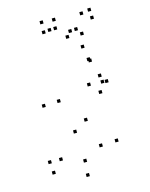

<svg xmlns="http://www.w3.org/2000/svg" viewBox="-141 -1045 902 1158"><g transform="rotate(-15 310.0 -466.0)"><path d="M494.3 -132V-152H474.3V-132ZM347.3 -300.8V-320.8H327.3V-300.8ZM218.7 -451.7V-471.7H198.7V-451.7ZM457.7 -649V-669H437.7V-649ZM464.3 -639.5V-659.5H444.3V-639.5ZM420.2 -501V-521H400.2V-501ZM475.5 -439.3V-459.3H455.5V-439.3ZM528.7 -493.2V-513.2H508.7V-493.2ZM497.3 -536.7V-556.7H477.3V-536.7ZM503.3 -496.5V-516.5H483.3V-496.5ZM442.5 -731.8V-751.8H422.5V-731.8ZM124 -447.5V-467.5H104V-447.5ZM266 -248.3V-268.3H246V-248.3ZM394.8 -127.8V-147.8H374.8V-127.8ZM279.3 -63.3V-83.3H259.3V-63.3ZM140.7 -109.2V-129.2H120.7V-109.2ZM71.3 -109.8V-129.8H51.3V-109.8ZM78.2 -42.2V-62.2H58.2V-42.2ZM272.7 24.5V4.5H252.7V24.5ZM316.8 -933.5V-953.5H296.8V-933.5ZM431.5 -844.2V-864.2H411.5V-844.2ZM394.2 -841.8V-861.8H374.2V-841.8ZM487.3 -927.3V-947.3H467.3V-927.3ZM539 -936.2V-956.2H519V-936.2ZM542.5 -886.3V-906.3H522.5V-886.3ZM458.7 -808.8V-828.8H438.7V-808.8ZM369.3 -812.2V-832.2H349.3V-812.2ZM275.8 -880.3V-900.3H255.8V-880.3ZM312 -881.2V-901.2H292V-881.2ZM238.3 -875.8V-895.8H218.3V-875.8ZM241.3 -937V-957H221.3V-937Z"/></g></svg>

Font: Monaspace Radon Dots Var
Style: Regular
Weight: 400
Designer: Riley Cran and the Lettermatic Team
Version: Version 1.100 (Monaspace Radon Dots)